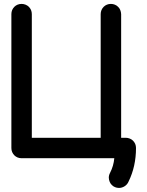

<svg xmlns="http://www.w3.org/2000/svg" viewBox="-20 -801 743 972"><path d="M89.4 0Q78.1 0 68.8 -3.9Q59.6 -7.8 52.7 -14.6Q45.9 -21.5 41.5 -31.2Q37.6 -40.5 37.6 -51.8V-729.5Q37.6 -740.2 41.5 -750Q45.9 -759.8 52.7 -766.6Q59.6 -773.4 68.8 -777.3Q78.1 -781.2 89.4 -781.2Q99.6 -781.2 109.4 -777.3Q119.1 -773.4 126 -766.6Q132.8 -759.8 137.2 -750Q141.1 -740.2 141.1 -729.5V-103.5H489.7V-729.5Q489.7 -740.2 493.7 -750Q498 -759.8 504.9 -766.6Q511.7 -773.4 521 -777.3Q530.3 -781.2 541.5 -781.2Q552.2 -781.2 561.5 -777.3Q571.3 -773.4 578.1 -766.1Q585 -759.8 588.9 -750Q592.8 -740.2 593.3 -729.5V-103.5H616.7Q627 -103.5 636.7 -99.6Q646.5 -95.7 653.3 -88.9Q660.2 -82 664.6 -72.3Q668.5 -62.5 668.5 -51.8Q668.5 41 631.3 117.2Q625 132.8 611.3 141.6Q597.7 150.4 582.5 150.4Q571.8 150.4 562.5 146.5Q552.7 142.6 545.9 135.3Q539.1 128.9 535.2 119.1Q531.2 109.4 530.8 98.6Q530.8 85.9 537.1 74.2Q555.2 39.1 558.6 0Z"/></svg>

Font: Comfortaa
Style: Bold
Weight: 700
Designer: Johan Aakerlund
Foundry: Johan Aakerlund
Version: Version 2.001; ttfautohint (v1.4.1)